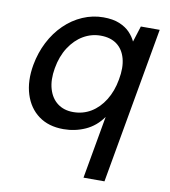

<svg xmlns="http://www.w3.org/2000/svg" viewBox="-84 -610 799 902"><g transform="rotate(10 315.5 -159.0)"><path d="M375 220 428 -79Q395 -32 346 -10Q297 12 242 12Q171 12 123.5 -23Q76 -58 56.5 -120Q37 -182 51 -261Q62 -321 88 -371.5Q114 -422 152.5 -459.5Q191 -497 238.5 -517.5Q286 -538 337 -538Q383 -538 414 -525Q445 -512 464 -492Q483 -472 493 -450L517 -526H607L475 220ZM273 -75Q320 -75 358 -98Q396 -121 422.5 -163.5Q449 -206 459 -263Q470 -321 458.5 -363.5Q447 -406 416.5 -428.5Q386 -451 339 -451Q295 -451 256.5 -428.5Q218 -406 190.5 -363.5Q163 -321 153 -263Q143 -206 155.5 -163.5Q168 -121 198.5 -98Q229 -75 273 -75Z"/></g></svg>

Font: DM Sans 9pt Medium
Style: Italic
Weight: 500
Italic angle: -10°
Version: Version 4.004;gftools[0.9.30]